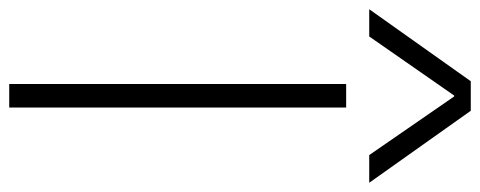

<svg xmlns="http://www.w3.org/2000/svg" viewBox="-382 -708 1040 416"><g transform="rotate(90 138.0 -500.0)"><path d="M112 0V-730H163V0ZM-50 -780 106 -1000H170L326 -780H266L139 -964H137L9 -780Z"/></g></svg>

Font: M PLUS 1 Thin Light
Style: Regular
Weight: 300
Version: Version 1.001